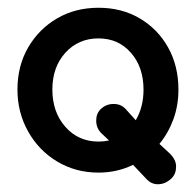

<svg xmlns="http://www.w3.org/2000/svg" viewBox="-20 -435 505 495"><path d="M387 40Q371 40 359 28L323 -10Q282 10 234 10Q175 10 127.5 -18.5Q80 -47 52.5 -96Q25 -145 25 -204Q25 -265 52.5 -312.5Q80 -360 127 -387.5Q174 -415 234 -415Q294 -415 340.5 -387.5Q387 -360 413.5 -312.5Q440 -265 440 -204Q440 -163 427 -127.5Q414 -92 391 -64L418 -39Q434 -23 434 -6Q434 13 423 24Q407 40 387 40ZM234 -70Q248 -70 261 -73L244 -89Q228 -103 228 -124Q228 -142 239 -153Q253 -167 273 -167Q291 -167 303 -155L330 -125Q350 -159 350 -204Q350 -262 317.5 -299Q285 -336 234 -336Q182 -336 148.5 -299Q115 -262 115 -204Q115 -146 148.5 -108Q182 -70 234 -70Z"/></svg>

Font: Dongle
Style: Bold
Weight: 700
Designer: Yanghee Ryu
Foundry: Yanghee Ryu
Version: Version 2.000